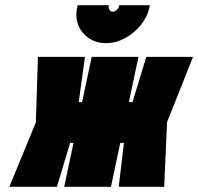

<svg xmlns="http://www.w3.org/2000/svg" viewBox="-20 -719 763 739"><path d="M557 -699H439L438 -695Q437 -688 429.5 -681Q422 -674 414 -674Q406 -674 401.5 -681Q397 -688 398 -695L399 -699H279L277 -690Q269 -653 281.5 -622Q294 -591 322 -572Q350 -553 388 -553Q426 -553 461 -572Q496 -591 521.5 -622Q547 -653 555 -690ZM723 -500H543L490 -326H476L513 -500H333L296 -326H283L307 -500H126L118 -248L16 0H199L250 -169H263L227 0H407L443 -169H457L437 0H612L623 -249Z"/></svg>

Font: Advent Pro Black
Style: Italic
Weight: 900
Italic angle: -12°
Version: Version 3.000